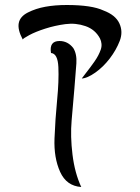

<svg xmlns="http://www.w3.org/2000/svg" viewBox="-20 -753 562 768"><path d="M247 -733Q347 -733 394 -711Q442 -693 457.5 -659.5Q473 -626 459 -589.5Q445 -553 419 -519Q393 -485 361 -462.5Q329 -440 307 -439Q313 -447 323 -460Q333 -473 341 -483.5Q349 -494 358 -507Q367 -520 373 -531.5Q379 -543 383 -554.5Q387 -566 386 -577.5Q385 -589 380 -599Q361 -635 322 -648.5Q283 -662 241.5 -656.5Q200 -651 161 -638.5Q122 -626 97 -612.5Q72 -599 71 -595Q50 -634 55 -660.5Q60 -687 91.5 -703Q123 -719 161.5 -726Q200 -733 247 -733ZM71 -595V-594ZM218 -589Q251 -589 273 -561Q288 -537 285.5 -499.5Q283 -462 277.5 -398Q272 -334 266.5 -271Q261 -208 270 -134.5Q279 -61 305 -5Q246 -9 220.5 -65.5Q195 -122 198 -199Q201 -276 208.5 -353Q216 -430 213.5 -484.5Q211 -539 184 -541Q176 -589 218 -589Z"/></svg>

Font: HarSinai
Style: Regular
Weight: 400
Version: Version 1.1